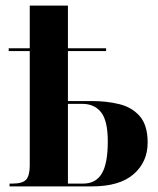

<svg xmlns="http://www.w3.org/2000/svg" viewBox="-20 -664 563 684"><path d="M14 0V-10H25Q61 -10 73.5 -24.5Q86 -39 86 -75V-482H11V-492H86V-644H222V-492H358V-482H222V-304H308Q360 -304 405 -293Q450 -282 478 -250Q506 -218 506 -156Q506 -87 456 -43.5Q406 0 308 0ZM277 -10Q321 -10 342.5 -45.5Q364 -81 364 -160Q364 -233 340.5 -263.5Q317 -294 273 -294H222V-10Z"/></svg>

Font: Noto Serif Display Condensed
Style: Bold
Weight: 700
Width: 3
Designer: Monotype Design Team
Foundry: Monotype Imaging Inc.
Version: Version 2.009